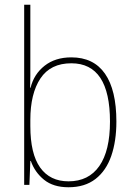

<svg xmlns="http://www.w3.org/2000/svg" viewBox="-20 -780 565 810"><path d="M108 -509Q108 -488 108 -459.5Q108 -431 107 -410H109Q123 -467 168 -502.5Q213 -538 281 -538Q375 -538 423 -469Q471 -400 471 -267Q471 -185 449.5 -122.5Q428 -60 383 -25Q338 10 269 10Q205 10 166 -21.5Q127 -53 110 -101H108L104 0H82V-760H108ZM281 -513Q193 -513 150.5 -449Q108 -385 108 -274V-248Q108 -131 149.5 -73Q191 -15 269 -15Q354 -15 399 -79.5Q444 -144 444 -267Q444 -513 281 -513Z"/></svg>

Font: Noto Sans Tamil SemiCondensed Thin
Style: Regular
Weight: 100
Width: 4
Designer: Jelle Bosma - Monotype Design Team
Foundry: Monotype Imaging Inc.
Version: Version 2.004; ttfautohint (v1.8.4.7-5d5b)